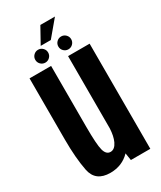

<svg xmlns="http://www.w3.org/2000/svg" viewBox="-202 -869 794 945"><g transform="rotate(-30 195.0 -396.5)"><path d="M251.5 0 245 -41.5Q200.5 4.5 133.5 4.5Q50 4.5 35.2 -70Q20.5 -144.5 20.5 -250.5V-597.5H143V-252.5Q143 -150.5 152 -117.5Q161 -84.5 185.5 -84.5Q209.5 -84.5 224.5 -116Q237.5 -144 239.5 -187V-597.5H362V0ZM127 -625.5Q112 -625.5 101.2 -636.2Q90.5 -647 90.5 -662Q90.5 -677 101.2 -687.8Q112 -698.5 127 -698.5Q142 -698.5 152.8 -687.8Q163.5 -677 163.5 -662Q163.5 -647 152.8 -636.2Q142 -625.5 127 -625.5ZM258 -625.5Q243 -625.5 232.2 -636.2Q221.5 -647 221.5 -662Q221.5 -677 232.2 -687.8Q243 -698.5 258 -698.5Q273 -698.5 283.8 -687.8Q294.5 -677 294.5 -662Q294.5 -647 283.8 -636.2Q273 -625.5 258 -625.5ZM148 -708.5 198 -798.5H281L205.5 -708.5Z"/></g></svg>

Font: Anybody Condensed SemiBold
Style: Regular
Weight: 600
Width: 3
Designer: Tyler Finck
Foundry: Etcetera Type Company
Version: Version 1.010; ttfautohint (v1.8.3) -l 8 -r 50 -G 200 -x 14 